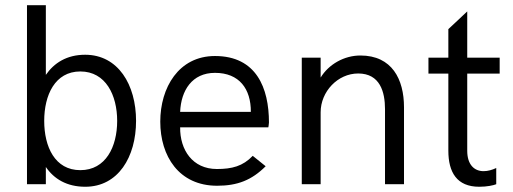

<svg xmlns="http://www.w3.org/2000/svg" viewBox="-20 -710 1979 740"><path d="M308.6 9.8C435.5 9.8 504.4 -105 504.4 -244.1C504.4 -383.3 435.5 -499 308.1 -499C236.8 -499 188 -466.8 156.7 -421.4V-689.9H84V0H156.7V-66.4C188 -20.5 237.3 9.8 308.6 9.8ZM289.6 -54.2C191.4 -54.2 150.4 -144.5 150.4 -244.1C150.4 -342.8 191.4 -434.6 289.6 -434.6C387.7 -434.6 431.6 -342.8 431.6 -244.1C431.6 -144.5 387.7 -54.2 289.6 -54.2Z M816.9 5.9C895 5.9 950.2 -15.6 1003.9 -69.3L954.1 -109.4C916 -69.3 874 -58.6 815.9 -58.6C721.7 -58.6 673.3 -132.8 674.3 -219.2H1014.2C1014.2 -219.2 1016.6 -231.9 1016.6 -237.8C1016.6 -370.6 968.3 -494.1 808.6 -494.1C668.5 -494.1 597.7 -372.1 597.7 -241.2C597.7 -108.4 669.4 5.9 816.9 5.9ZM674.3 -278.8C677.7 -361.3 720.2 -429.2 808.6 -429.2C902.3 -429.2 947.3 -367.2 946.8 -278.8Z M1143.1 0H1215.8V-277.3C1215.8 -356.9 1281.7 -426.8 1360.4 -426.8C1444.8 -426.8 1463.9 -355.5 1463.9 -289.1V0H1537.1V-296.4C1537.1 -404.8 1490.7 -496.1 1369.1 -496.1C1306.6 -496.1 1247.1 -462.4 1215.8 -411.1V-487.8H1143.1Z M1827.1 9.8C1856.9 9.8 1881.8 4.4 1892.6 0V-62.5C1877.4 -55.2 1860.4 -50.3 1843.8 -50.3C1808.1 -50.3 1780.8 -75.2 1780.8 -128.9V-426.3H1905.8V-487.8H1780.8V-666L1708 -597.7V-487.8H1631.3V-426.3H1708V-129.4C1708 -45.9 1740.7 9.8 1827.1 9.8Z"/></svg>

Font: HK Grotesk
Style: Regular
Weight: 400
Designer: Alfredo Marco Pradil and Stefan Peev
Foundry: Hanken Design Co.
Version: Version 1.045;PS 001.045;hotconv 1.0.88;makeotf.lib2.5.64775